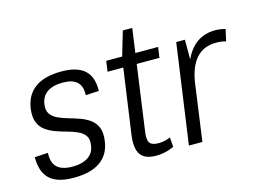

<svg xmlns="http://www.w3.org/2000/svg" viewBox="-92 -834 1346 1004"><g transform="rotate(-15 580.5 -332.0)"><path d="M194 7Q105 7 64 -31.5Q23 -70 24 -150L96 -154Q93 -101 119.5 -76Q146 -51 203 -51Q256 -51 287.5 -72.5Q319 -94 324 -134Q329 -167 316 -185.5Q303 -204 278 -215.5Q253 -227 223 -235Q193 -243 163.5 -253.5Q134 -264 110 -281Q86 -298 74.5 -327Q63 -356 69 -402Q80 -474 131.5 -510.5Q183 -547 274 -547Q358 -547 398.5 -510.5Q439 -474 437 -398L365 -394Q368 -442 343 -465.5Q318 -489 266 -489Q212 -489 181 -467.5Q150 -446 144 -404Q139 -372 152.5 -352.5Q166 -333 190.5 -321.5Q215 -310 245 -301.5Q275 -293 305 -282.5Q335 -272 358.5 -255Q382 -238 394 -209.5Q406 -181 399 -135Q389 -65 337.5 -29Q286 7 194 7Z M640 7Q580 7 556.5 -25.5Q533 -58 542 -128L599 -532L640 -671H691L616 -132Q609 -87 621 -70Q633 -53 669 -53Q685 -53 701.5 -56.5Q718 -60 733 -67L737 -15Q722 -8 706 -3Q690 2 673 4.5Q656 7 640 7ZM515 -540H796L788 -483H507Z M894 -540H941V-360L891 0H818ZM911 -323Q927 -433 976.5 -490Q1026 -547 1106 -547Q1120 -547 1134 -545Q1148 -543 1161 -539L1147 -476Q1123 -483 1093 -483Q1026 -483 986 -438Q946 -393 933 -304Z"/></g></svg>

Font: Pathway Extreme SemiCondensed Light
Style: Italic
Weight: 300
Width: 4
Italic angle: -8°
Version: Version 1.001;gftools[0.9.26]